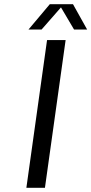

<svg xmlns="http://www.w3.org/2000/svg" viewBox="-20 -890 433 910"><path d="M203 -700H291L193 0H105ZM177 -750H115L216 -870H326L393 -750H331L269 -855Z"/></svg>

Font: Fivo Sans Modern
Style: Italic
Weight: 400
Designer: Alexander Slobzheninov
Foundry: Alexander Slobzheninov
Version: 1.0